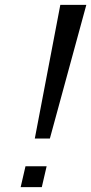

<svg xmlns="http://www.w3.org/2000/svg" viewBox="-20 -770 375 790"><path d="M185.2 -200 335.2 -750H228.2L123.2 -200ZM65 0H152L171.9 -86H84.9Z"/></svg>

Font: Cabin Condensed
Style: Regular
Weight: 400
Italic angle: -13°
Designer: Pablo Impallari
Foundry: Pablo Impallari. www.impallari.com Igino Marini. www.ikern.com
Version: Version 1.006